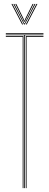

<svg xmlns="http://www.w3.org/2000/svg" viewBox="-20 -970 254 990"><path d="M10 -796V-800H204V-796ZM105 0V-788H10V-792H204V-788H109V0ZM97 0V-780H10V-784H101V0ZM113 0V-784H204V-780H117V0ZM39 -949.8H44L99 -844H94ZM49 -949.8H54L101 -857.8L105 -849.5H107L111 -857.8L158 -949.8H163L108 -844H104ZM59 -949.8H64L101.5 -873.8L105 -864H107L110.5 -873.8L148 -949.8H153L113 -869.2L108 -858.2H104L99 -869.2ZM168 -949.8H173L118 -844H113Z"/></svg>

Font: Big Shoulders Inline Display Thin
Style: Regular
Weight: 100
Designer: Patric King
Foundry: XO Type Co
Version: Version 1.000